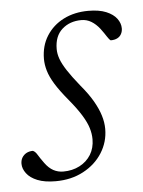

<svg xmlns="http://www.w3.org/2000/svg" viewBox="-41 -480 389 524"><g transform="rotate(-5 153.5 -218.0)"><path d="M36 -78Q42.5 -75.5 48 -66.2Q53.5 -57 64 -42.5Q74.5 -28 87 -21.2Q99.5 -14.5 114 -14.5Q139 -14.5 158.8 -24.8Q178.5 -35 189.8 -53.2Q201 -71.5 201 -95.5Q201 -110.5 196.2 -126.2Q191.5 -142 179.2 -162Q167 -182 145 -208.5Q123 -235 110.5 -255.2Q98 -275.5 93 -292.5Q88 -309.5 88 -325Q88 -361 105.2 -388.2Q122.5 -415.5 152.2 -430.5Q182 -445.5 220 -445.5Q249.5 -445.5 268.8 -437.5Q288 -429.5 297.5 -416.8Q307 -404 307 -390Q307 -381.5 303.2 -374.5Q299.5 -367.5 292.2 -363.8Q285 -360 274 -360Q270 -362.5 264.5 -371.2Q259 -380 249 -393.5Q238.5 -407 226 -414.5Q213.5 -422 199 -422Q167 -422 146 -403.2Q125 -384.5 125 -349Q125 -336 130 -322Q135 -308 147 -289.5Q159 -271 180 -245Q201.5 -219.5 214 -197.8Q226.5 -176 232.2 -157.2Q238 -138.5 238 -120.5Q238 -85 219.2 -55.2Q200.5 -25.5 167.2 -7.8Q134 10 91 10Q61 10 41.2 2Q21.5 -6 11.8 -19Q2 -32 2 -45.5Q2 -55 6.2 -62.2Q10.5 -69.5 18.2 -73.8Q26 -78 36 -78Z"/></g></svg>

Font: Newsreader 24pt Light
Style: Italic
Weight: 300
Italic angle: -17°
Designer: Hugues Gentile
Foundry: Production Type
Version: Version 1.003